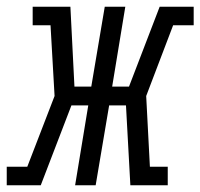

<svg xmlns="http://www.w3.org/2000/svg" viewBox="-60 -550 595 570"><path d="M-40 0V-55H21L102 -265L90 -475H37V-530H149L161 -293H211L251 -530H312L273 -293H323L414 -530H515V-475H454L374 -265L385 -55H438V0H327L314 -237H264L224 0H163L202 -237H152L61 0Z"/></svg>

Font: Iosevka Slab Light
Style: Italic
Weight: 300
Italic angle: -9°
Monospace: yes
Designer: Belleve Invis
Foundry: Belleve Invis
Version: Version 11.1.1; ttfautohint (v1.8.3)